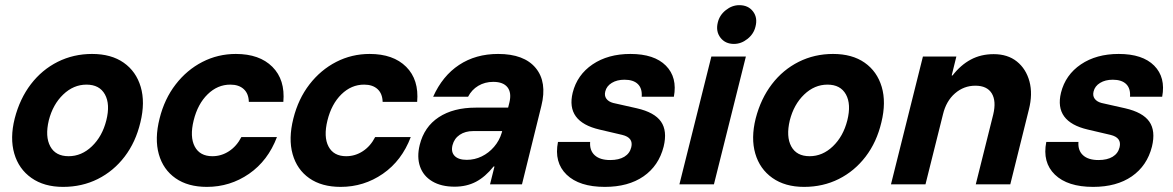

<svg xmlns="http://www.w3.org/2000/svg" viewBox="-20 -721 4587 751"><path d="M226.7 10Q152.5 10 102.9 -25Q53.3 -60 35.8 -120.4Q18.3 -180.8 37.5 -257.5Q57.5 -335 100.8 -391.7Q144.2 -448.3 205.8 -479.2Q267.5 -510 340 -510Q415 -510 463.8 -475.8Q512.5 -441.7 530.4 -381.2Q548.3 -320.8 529.2 -242.5Q510.8 -165 467.5 -108.3Q424.2 -51.7 362.5 -20.8Q300.8 10 226.7 10ZM248.3 -110Q299.2 -110 339.6 -148.8Q380 -187.5 395.8 -250Q411.7 -313.3 390.4 -351.7Q369.2 -390 318.3 -390Q267.5 -390 227.1 -351.2Q186.7 -312.5 170.8 -250Q155.8 -186.7 176.7 -148.3Q197.5 -110 248.3 -110Z M789.2 10Q715 10 666.7 -23.8Q618.3 -57.5 601.2 -117.9Q584.2 -178.3 604.2 -257.5Q623.3 -334.2 667.1 -390.8Q710.8 -447.5 771.7 -478.8Q832.5 -510 902.5 -510Q995 -510 1045.4 -459.6Q1095.8 -409.2 1088.3 -322.5H953.3Q952.5 -355 933.3 -372.5Q914.2 -390 880.8 -390Q830.8 -390 792.1 -352.1Q753.3 -314.2 737.5 -250Q721.7 -185.8 741.7 -147.9Q761.7 -110 810.8 -110Q845.8 -110 875.8 -129.6Q905.8 -149.2 924.2 -185H1063.3Q1028.3 -92.5 954.2 -41.2Q880 10 789.2 10Z M1312.5 10Q1238.3 10 1190 -23.8Q1141.7 -57.5 1124.6 -117.9Q1107.5 -178.3 1127.5 -257.5Q1146.7 -334.2 1190.4 -390.8Q1234.2 -447.5 1295 -478.8Q1355.8 -510 1425.8 -510Q1518.3 -510 1568.8 -459.6Q1619.2 -409.2 1611.7 -322.5H1476.7Q1475.8 -355 1456.7 -372.5Q1437.5 -390 1404.2 -390Q1354.2 -390 1315.4 -352.1Q1276.7 -314.2 1260.8 -250Q1245 -185.8 1265 -147.9Q1285 -110 1334.2 -110Q1369.2 -110 1399.2 -129.6Q1429.2 -149.2 1447.5 -185H1586.7Q1551.7 -92.5 1477.5 -41.2Q1403.3 10 1312.5 10Z M1758.3 9.2Q1705.8 9.2 1670.8 -11.7Q1635.8 -32.5 1622.9 -69.6Q1610 -106.7 1621.7 -154.2Q1639.2 -225 1696.2 -262.5Q1753.3 -300 1840.8 -300H1967.5L1972.5 -320Q1981.7 -358.3 1965 -379.6Q1948.3 -400.8 1909.2 -400.8Q1876.7 -400.8 1850.8 -385.4Q1825 -370 1810.8 -342.5H1674.2Q1710.8 -424.2 1775.8 -467.1Q1840.8 -510 1928.3 -510Q2030 -510 2075.4 -455Q2120.8 -400 2097.5 -306.7L2021.7 0H1896.7L1914.2 -70H1910.8Q1878.3 -29.2 1841.7 -10Q1805 9.2 1758.3 9.2ZM1805.8 -95.8Q1836.7 -95.8 1864.2 -109.2Q1891.7 -122.5 1912.5 -146.7Q1933.3 -170.8 1942.5 -201.7L1944.2 -208.3H1830.8Q1800 -208.3 1778.3 -193.8Q1756.7 -179.2 1750 -153.3Q1743.3 -126.7 1758.3 -111.2Q1773.3 -95.8 1805.8 -95.8Z M2345.8 10Q2245.8 10 2196.2 -37.9Q2146.7 -85.8 2162.5 -165.8H2288.3Q2285.8 -132.5 2306.2 -113.8Q2326.7 -95 2366.7 -95Q2400.8 -95 2422.1 -107.9Q2443.3 -120.8 2449.2 -145Q2458.3 -182.5 2414.2 -193.3L2325 -214.2Q2192.5 -245 2220 -358.3Q2237.5 -428.3 2297.9 -469.2Q2358.3 -510 2445.8 -510Q2539.2 -510 2584.6 -464.2Q2630 -418.3 2615.8 -342.5H2490Q2492.5 -375 2475 -392.1Q2457.5 -409.2 2422.5 -409.2Q2393.3 -409.2 2372.9 -396.7Q2352.5 -384.2 2347.5 -363.3Q2343.3 -346.7 2351.7 -335Q2360 -323.3 2378.3 -318.3L2470.8 -297.5Q2540 -281.7 2565.4 -245.4Q2590.8 -209.2 2575.8 -147.5Q2556.7 -72.5 2497.1 -31.2Q2437.5 10 2345.8 10Z M2637.5 0 2762.5 -500H2897.5L2772.5 0ZM2850.8 -549.2Q2816.7 -549.2 2797.9 -573.8Q2779.2 -598.3 2787.5 -632.5Q2794.2 -661.7 2818.8 -681.2Q2843.3 -700.8 2871.7 -700.8Q2906.7 -700.8 2925.4 -676.2Q2944.2 -651.7 2935 -616.7Q2928.3 -588.3 2903.8 -568.8Q2879.2 -549.2 2850.8 -549.2Z M3125 10Q3050.8 10 3001.2 -25Q2951.7 -60 2934.2 -120.4Q2916.7 -180.8 2935.8 -257.5Q2955.8 -335 2999.2 -391.7Q3042.5 -448.3 3104.2 -479.2Q3165.8 -510 3238.3 -510Q3313.3 -510 3362.1 -475.8Q3410.8 -441.7 3428.8 -381.2Q3446.7 -320.8 3427.5 -242.5Q3409.2 -165 3365.8 -108.3Q3322.5 -51.7 3260.8 -20.8Q3199.2 10 3125 10ZM3146.7 -110Q3197.5 -110 3237.9 -148.8Q3278.3 -187.5 3294.2 -250Q3310 -313.3 3288.8 -351.7Q3267.5 -390 3216.7 -390Q3165.8 -390 3125.4 -351.2Q3085 -312.5 3069.2 -250Q3054.2 -186.7 3075 -148.3Q3095.8 -110 3146.7 -110Z M3465 0 3590 -500H3720.8L3702.5 -425.8H3705.8Q3737.5 -466.7 3777.1 -487.9Q3816.7 -509.2 3866.7 -509.2Q3921.7 -509.2 3957.5 -480.4Q3993.3 -451.7 4006.7 -402.5Q4020 -353.3 4004.2 -291.7L3931.7 0H3796.7L3865 -273.3Q3877.5 -325.8 3859.2 -355.8Q3840.8 -385.8 3795 -385.8Q3750 -385.8 3715.4 -355.8Q3680.8 -325.8 3668.3 -273.3L3600 0Z M4255.8 10Q4155.8 10 4106.2 -37.9Q4056.7 -85.8 4072.5 -165.8H4198.3Q4195.8 -132.5 4216.2 -113.8Q4236.7 -95 4276.7 -95Q4310.8 -95 4332.1 -107.9Q4353.3 -120.8 4359.2 -145Q4368.3 -182.5 4324.2 -193.3L4235 -214.2Q4102.5 -245 4130 -358.3Q4147.5 -428.3 4207.9 -469.2Q4268.3 -510 4355.8 -510Q4449.2 -510 4494.6 -464.2Q4540 -418.3 4525.8 -342.5H4400Q4402.5 -375 4385 -392.1Q4367.5 -409.2 4332.5 -409.2Q4303.3 -409.2 4282.9 -396.7Q4262.5 -384.2 4257.5 -363.3Q4253.3 -346.7 4261.7 -335Q4270 -323.3 4288.3 -318.3L4380.8 -297.5Q4450 -281.7 4475.4 -245.4Q4500.8 -209.2 4485.8 -147.5Q4466.7 -72.5 4407.1 -31.2Q4347.5 10 4255.8 10Z"/></svg>

Font: Funnel Sans Light
Style: Bold Italic
Weight: 700
Italic angle: -14.036°
Version: Version 1.000